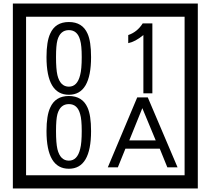

<svg xmlns="http://www.w3.org/2000/svg" viewBox="-20 -980 1195 1090"><path d="M1103 90H53V-960H1103ZM1028 15V-885H128V15ZM497 -656Q497 -442 371 -442Q244 -442 244 -656Q244 -744 265 -789Q294 -855 371 -855Q448 -855 477 -789Q497 -745 497 -656ZM444 -656Q444 -723 435 -752Q420 -809 371 -809Q322 -809 306 -752Q298 -723 298 -656Q298 -587 306 -553Q322 -488 371 -488Q419 -488 435 -554Q444 -587 444 -656ZM845 -450H794V-781Q748 -743 708 -735V-781Q759 -798 790 -847H845ZM497 -236Q497 -22 371 -22Q244 -22 244 -236Q244 -324 265 -369Q294 -435 371 -435Q448 -435 477 -369Q497 -325 497 -236ZM444 -236Q444 -303 435 -332Q420 -389 371 -389Q322 -389 306 -332Q298 -303 298 -236Q298 -167 306 -133Q322 -68 371 -68Q419 -68 435 -134Q444 -167 444 -236ZM988 -30H930L887 -136H692L649 -30H592L759 -427H819ZM864 -183 788 -366 714 -183Z"/></svg>

Font: Unicode BMP Fallback SIL
Style: Regular
Weight: 400
Foundry: NRSI, SIL International
Version: Version 5.1 Based on Unicode 5.1